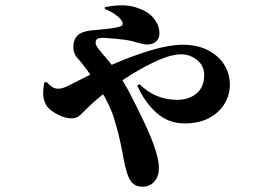

<svg xmlns="http://www.w3.org/2000/svg" viewBox="-20 -630 1040 725"><path d="M518 75Q494 75 480.5 61.5Q467 48 459 21Q451 -5 446 -34Q441 -63 434 -95Q427 -129 411 -182Q395 -235 356 -296Q342 -319 327.5 -339.5Q313 -360 301 -376Q285 -397 271.5 -412Q258 -427 257 -448Q256 -474 266.5 -488.5Q277 -503 293.5 -508.5Q310 -514 327 -515.5Q344 -517 356 -518Q379 -520 400 -523Q421 -526 431 -529Q447 -533 442 -547Q438 -558 419 -572.5Q400 -587 376 -596V-603Q447 -617 492 -602.5Q537 -588 556 -566Q570 -550 576 -535.5Q582 -521 582 -504Q582 -484 569 -473Q556 -462 537 -462Q524 -462 506.5 -467Q489 -472 481 -474Q471 -477 453.5 -479.5Q436 -482 415 -484Q394 -486 372 -487Q361 -488 351 -485Q341 -482 341 -468Q341 -459 355 -441.5Q369 -424 388.5 -401.5Q408 -379 424 -355Q450 -317 474 -270.5Q498 -224 517.5 -183Q537 -142 547 -118Q560 -88 570 -54Q580 -20 580 5Q580 36 563 55.5Q546 75 518 75ZM677 -164Q616 -164 571.5 -203.5Q527 -243 498 -307L507 -312Q537 -282 573 -267.5Q609 -253 649 -253Q693 -253 722 -277Q751 -301 751 -347Q751 -382 724 -403.5Q697 -425 664 -425Q630 -425 582 -404.5Q534 -384 482.5 -352.5Q431 -321 385.5 -286.5Q340 -252 311 -223Q297 -209 283.5 -196Q270 -183 250 -183Q226 -183 198 -197.5Q170 -212 158 -228Q147 -244 144 -262.5Q141 -281 147 -318L155 -321Q166 -309 176.5 -302Q187 -295 200 -295Q216 -295 237.5 -306Q259 -317 279 -327Q345 -361 416.5 -391.5Q488 -422 554.5 -441.5Q621 -461 669 -461Q726 -461 766 -440Q806 -419 827 -385Q848 -351 848 -310Q848 -272 828 -238.5Q808 -205 770 -184.5Q732 -164 677 -164Z"/></svg>

Font: Noto Serif SC ExtraLight Black
Style: Regular
Weight: 900
Version: Version 2.002-H1;hotconv 1.1.0;makeotfexe 2.6.0